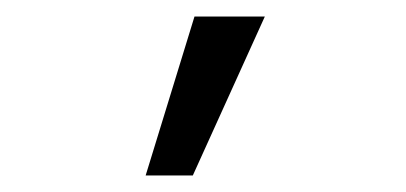

<svg xmlns="http://www.w3.org/2000/svg" viewBox="-20 -136 490 232"><path d="M213 76H156L215 -116H300Z"/></svg>

Font: Inconsolata SemiCondensed Bold
Style: Regular
Weight: 700
Width: 4
Monospace: yes
Designer: Raph Levien, Cyreal, Brenton Simpson
Foundry: Raph Levien, Cyreal, Google
Version: Version 3.001; ttfautohint (v1.8.2.53-6de2)